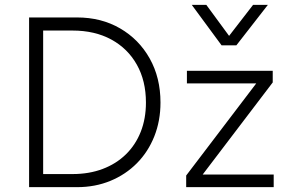

<svg xmlns="http://www.w3.org/2000/svg" viewBox="-20 -772 1199 792"><path d="M100 0V-700H298Q397.5 -700 475.2 -655Q553 -610 597.5 -530.8Q642 -451.5 642 -349Q642 -273.5 616.5 -209.5Q591 -145.5 544.8 -98.8Q498.5 -52 435.5 -26Q372.5 0 298 0ZM158 -54H279Q347.5 -54 403.2 -75Q459 -96 499 -135Q539 -174 560.5 -228.2Q582 -282.5 582 -349Q582 -438.5 544.5 -505.2Q507 -572 439 -609Q371 -646 279 -646H158ZM748 0V-48L1037 -428H751V-480H1105V-432L816 -52H1109V0ZM894 -585 771 -752H831L925 -624L1024 -752H1085L955 -585Z"/></svg>

Font: Geologica Roman Thin
Style: Regular
Weight: 250
Designer: Sindre Bremnes, Frode Helland
Foundry: Monokrom Skriftforlag AS
Version: Version 1.010;gftools[0.9.28]